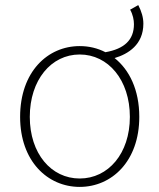

<svg xmlns="http://www.w3.org/2000/svg" viewBox="-20 -721 626 754"><path d="M293 -20C181 -20 97 -118 97 -262C97 -407 181 -507 293 -507C405 -507 490 -407 490 -262C490 -118 405 -20 293 -20ZM293 13C419 13 527 -88 527 -262C527 -368 488 -447 430 -493C484 -509 543 -546 543 -628C543 -652 536 -676 523 -701L491 -683C502 -664 506 -642 506 -626C506 -564 468 -529 394 -516C363 -532 329 -540 293 -540C167 -540 59 -439 59 -262C59 -88 167 13 293 13Z"/></svg>

Font: Noto Sans JP Thin
Style: Regular
Weight: 100
Designer: Ryoko NISHIZUKA 西塚涼子 (kana, bopomofo & ideographs); Paul D. Hunt (Latin, Greek & Cyrillic); Sandoll Communications 산돌커뮤니
Foundry: Adobe
Version: Version 2.004;hotconv 1.0.118;makeotfexe 2.5.65603